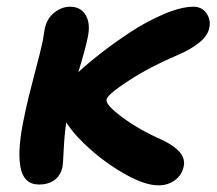

<svg xmlns="http://www.w3.org/2000/svg" viewBox="-20 -539 644 571"><path d="M96.2 9.8Q49.8 9.8 40.5 -43.7Q31.2 -97.2 53.2 -196.8Q61.5 -238.8 81.3 -313.5Q101.1 -388.2 106.9 -416Q107.9 -421.9 112.8 -452.1Q119.1 -483.9 141.4 -501.5Q163.6 -519 188 -519Q220.2 -519 234.9 -494.1Q249.5 -469.2 241.2 -429.2Q235.4 -398.4 212.9 -324.2Q239.3 -349.1 279.1 -380.1Q318.8 -411.1 367.7 -443.4Q416.5 -475.6 467.8 -497.3Q519 -519 555.2 -519Q580.1 -519 593.5 -500.2Q606.9 -481.4 603 -459Q599.6 -434.6 573.7 -413.3Q547.9 -392.1 509.8 -376Q426.8 -340.8 363 -299.3Q299.3 -257.8 296.9 -243.2Q293 -228 343 -190.7Q393.1 -153.3 461.9 -123Q533.7 -88.9 526.9 -46.9Q522.5 -20.5 501.7 -4.2Q481 12.2 451.2 12.2Q412.6 12.2 356.9 -18.3Q301.3 -48.8 253.4 -90.6Q205.6 -132.3 181.2 -168.9Q180.7 -169.9 179 -171.9Q177.2 -173.8 176.8 -174.8Q171.4 -135.3 169.4 -93Q167.5 -50.8 166 -43Q160.2 -16.6 141.8 -3.4Q123.5 9.8 96.2 9.8Z"/></svg>

Font: Shantell Sans Normal
Style: Italic
Weight: 600
Italic angle: -11.31°
Designer: Stephen Nixon, Anya Danilova, Shantell Martin
Foundry: Arrow Type
Version: Version 1.006;[559af2be0]